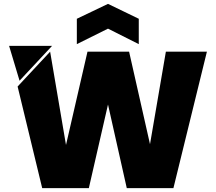

<svg xmlns="http://www.w3.org/2000/svg" viewBox="-20 -972 1116 992"><path d="M697 -875 538 -952 377 -875V-744L538 -824L697 -744ZM27 -735 81 -555 249 -735ZM755 -227 647 -705H432L321 -223L239 -705L71 -525L198 0H439L538 -432L635 0H876L1049 -705H837Z"/></svg>

Font: Poppins STUK1
Style: Regular
Weight: 400
Designer: Jonny Pinhorn (original), Sammy Jo Hughes (modified version)
Foundry: Type Mafia
Version: Version 1.002;hotconv 1.0.109;makeotfexe 2.5.65596